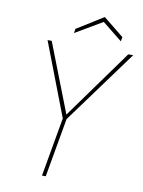

<svg xmlns="http://www.w3.org/2000/svg" viewBox="-94 -935 747 1000"><g transform="rotate(10 279.0 -435.0)"><path d="M199 0 254 -312 105 -700H127L269 -335L532 -700H558L274 -312L219 0ZM234 -760 238 -783 378 -870 486 -783 482 -760 377 -844Z"/></g></svg>

Font: DM Sans 24pt Thin
Style: Italic
Weight: 250
Italic angle: -10°
Designer: Colophon Foundry, Jonny Pinhorn
Foundry: Colophon Foundry
Version: Version 4.004;gftools[0.9.30]